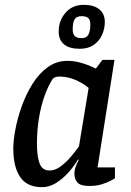

<svg xmlns="http://www.w3.org/2000/svg" viewBox="-20 -765 542 795"><path d="M154 10Q92 10 63.5 -32Q35 -74 35 -150Q35 -182 43.5 -228Q52 -274 69.5 -323.5Q87 -373 113.5 -416Q140 -459 176.5 -486Q213 -513 259 -513Q284 -513 308 -507Q332 -501 350.5 -493Q369 -485 377 -481L404 -517H454L384 -72H456V-27Q454 -25 439 -17Q424 -9 401.5 -2Q379 5 350 5Q313 5 300.5 -9.5Q288 -24 288 -46Q288 -59 292.5 -72.5Q297 -86 306 -103L303 -105Q287 -77 263 -50.5Q239 -24 211.5 -7Q184 10 154 10ZM186 -59Q208 -59 230.5 -75.5Q253 -92 273 -115.5Q293 -139 307 -159L347 -401Q325 -420 292.5 -434Q260 -448 226 -448Q214 -448 208 -445Q202 -442 198 -438Q179 -409 164 -366.5Q149 -324 141 -274Q133 -224 133 -171Q133 -117 144 -88Q155 -59 186 -59ZM310 -563Q267 -563 245 -581.5Q223 -600 223 -634Q223 -680 251.5 -712.5Q280 -745 327 -745Q368 -745 391 -726.5Q414 -708 414 -674Q414 -646 402.5 -620.5Q391 -595 368 -579Q345 -563 310 -563ZM318 -607Q338 -607 346 -621.5Q354 -636 354 -664Q354 -683 345 -690.5Q336 -698 318 -698Q297 -698 289 -685Q281 -672 281 -643Q281 -625 289.5 -616Q298 -607 318 -607Z"/></svg>

Font: Faustina Medium
Style: Italic
Weight: 500
Italic angle: -8°
Designer: Alfonso Garcia
Foundry: http://www.omnibus-type.com
Version: Version 1.200